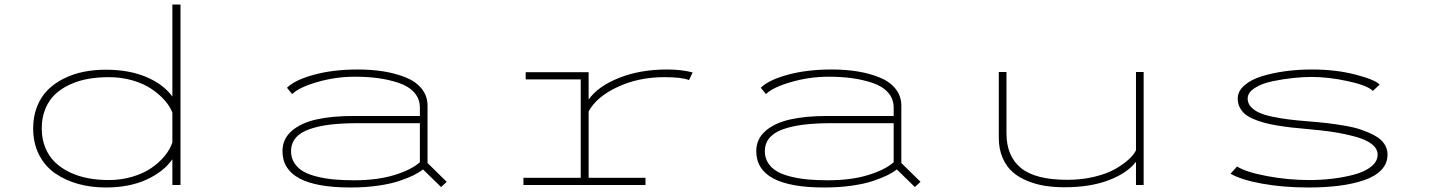

<svg xmlns="http://www.w3.org/2000/svg" viewBox="-20 -820 6340 851"><path d="M449 -511Q553 -511 629 -478.5Q705 -446 744 -392V-800H780V0H744V-114Q704.5 -58 628.5 -23.5Q552.5 11 449 11Q384 11 327.5 -4.5Q271 -20 225.5 -51Q180 -82 153.5 -133.2Q127 -184.5 127 -251Q127 -304.5 144.5 -348.2Q162 -392 192 -421.8Q222 -451.5 263.2 -472Q304.5 -492.5 351 -501.8Q397.5 -511 449 -511ZM165 -251Q165 -203.5 181 -165Q197 -126.5 224.5 -100.2Q252 -74 290 -56Q328 -38 371 -30Q414 -22 462 -22Q517.5 -22 567 -36.8Q616.5 -51.5 651.5 -75.8Q686.5 -100 710.2 -129Q734 -158 744 -189V-321Q733.5 -348.5 709.8 -375.5Q686 -402.5 651.2 -426Q616.5 -449.5 567 -463.8Q517.5 -478 462 -478Q414 -478 371.2 -470.5Q328.5 -463 290.2 -445.5Q252 -428 224.5 -402.2Q197 -376.5 181 -337.8Q165 -299 165 -251Z M1566 -512Q1627.5 -512 1680.2 -503.5Q1733 -495 1778 -477Q1823 -459 1849 -426.8Q1875 -394.5 1875 -351V-97.5L1960 -14L1935 9L1855 -69Q1838.5 -56 1814.5 -44Q1790.5 -32 1752 -18.8Q1713.5 -5.5 1656.5 2.8Q1599.5 11 1533 11Q1232 11 1232 -150Q1232 -204 1272.8 -239.5Q1313.5 -275 1382.2 -290.5Q1451 -306 1547 -306H1841V-343Q1841 -382 1816 -410Q1791 -438 1747.5 -452.5Q1704 -467 1656.5 -473.5Q1609 -480 1553 -480Q1468 -480 1386.8 -456.5Q1305.5 -433 1275 -403L1252 -431Q1286.5 -465.5 1371.8 -488.8Q1457 -512 1566 -512ZM1550 -21Q1653.5 -21 1729 -44.5Q1804.5 -68 1841 -101V-274H1566Q1496.5 -274 1444.2 -267.8Q1392 -261.5 1351.8 -247.5Q1311.5 -233.5 1290.8 -209Q1270 -184.5 1270 -150Q1270 -120 1284.8 -97.2Q1299.5 -74.5 1324.2 -60.2Q1349 -46 1385.8 -37Q1422.5 -28 1462 -24.5Q1501.5 -21 1550 -21Z M2589 -32H2841V0H2300V-32H2554V-468H2310V-500H2589V-379Q2631 -438 2724.5 -475Q2818 -512 2936 -512Q3000.5 -512 3050 -499L3034 -465Q3003.5 -478 2924 -478Q2810 -478 2716.8 -434.2Q2623.5 -390.5 2589 -326Z M3666 -512Q3727.5 -512 3780.2 -503.5Q3833 -495 3878 -477Q3923 -459 3949 -426.8Q3975 -394.5 3975 -351V-97.5L4060 -14L4035 9L3955 -69Q3938.5 -56 3914.5 -44Q3890.5 -32 3852 -18.8Q3813.5 -5.5 3756.5 2.8Q3699.5 11 3633 11Q3332 11 3332 -150Q3332 -204 3372.8 -239.5Q3413.5 -275 3482.2 -290.5Q3551 -306 3647 -306H3941V-343Q3941 -382 3916 -410Q3891 -438 3847.5 -452.5Q3804 -467 3756.5 -473.5Q3709 -480 3653 -480Q3568 -480 3486.8 -456.5Q3405.5 -433 3375 -403L3352 -431Q3386.5 -465.5 3471.8 -488.8Q3557 -512 3666 -512ZM3650 -21Q3753.5 -21 3829 -44.5Q3904.5 -68 3941 -101V-274H3666Q3596.5 -274 3544.2 -267.8Q3492 -261.5 3451.8 -247.5Q3411.5 -233.5 3390.8 -209Q3370 -184.5 3370 -150Q3370 -120 3384.8 -97.2Q3399.5 -74.5 3424.2 -60.2Q3449 -46 3485.8 -37Q3522.5 -28 3562 -24.5Q3601.5 -21 3650 -21Z M4698 10Q4653.5 10 4613.8 4Q4574 -2 4535.2 -17.5Q4496.5 -33 4468.8 -57Q4441 -81 4424 -120Q4407 -159 4407 -209V-501H4441V-229Q4441 -128 4505 -75.5Q4569 -23 4711 -23Q4776 -23 4832.5 -37Q4889 -51 4925.2 -72.2Q4961.5 -93.5 4984 -114.5Q5006.5 -135.5 5015 -154V-501H5049V0H5015V-103Q4977 -53 4894.8 -21.5Q4812.5 10 4698 10Z M5779 11Q5668.5 11 5575.2 -5.8Q5482 -22.5 5434 -50L5463 -82Q5502.5 -57 5596 -39.5Q5689.5 -22 5782 -22Q5835.5 -22 5886.2 -28Q5937 -34 5983.2 -46.5Q6029.5 -59 6057.8 -81.8Q6086 -104.5 6086 -135Q6086 -161 6060.2 -181.2Q6034.5 -201.5 5987.2 -214.2Q5940 -227 5889.8 -234.8Q5839.5 -242.5 5775 -248Q5734 -251.5 5703.2 -255Q5672.5 -258.5 5638.5 -264.2Q5604.5 -270 5580.5 -276.8Q5556.5 -283.5 5533.5 -293.5Q5510.5 -303.5 5496.5 -316Q5482.5 -328.5 5474.2 -345.5Q5466 -362.5 5466 -383Q5466 -415.5 5494.8 -441Q5523.5 -466.5 5571.2 -481.5Q5619 -496.5 5675.8 -504.2Q5732.5 -512 5794 -512Q5901.5 -512 5988.5 -489.2Q6075.5 -466.5 6095 -445L6065 -417Q6041 -441.5 5954.5 -460.2Q5868 -479 5794 -479Q5757 -479 5713.2 -474.5Q5669.5 -470 5621.5 -460.2Q5573.5 -450.5 5541.8 -430.2Q5510 -410 5510 -383Q5510 -363 5523.5 -347.5Q5537 -332 5559.2 -321.5Q5581.5 -311 5617.5 -303.2Q5653.5 -295.5 5691.2 -290.8Q5729 -286 5781 -282Q5825.5 -278.5 5860.2 -274.5Q5895 -270.5 5938.2 -263.2Q5981.5 -256 6013 -245.2Q6044.5 -234.5 6072.5 -219.5Q6100.5 -204.5 6115.2 -183Q6130 -161.5 6130 -135Q6130 -96 6103 -67.2Q6076 -38.5 6027.2 -21.8Q5978.5 -5 5916.8 3Q5855 11 5779 11Z"/></svg>

Font: League Mono Extended Thin
Style: Regular
Weight: 100
Width: 9
Designer: Tyler Finck
Foundry: The League of Moveable Type / Tyler Finck
Version: Version 2.210